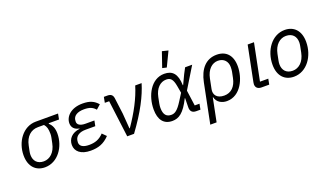

<svg xmlns="http://www.w3.org/2000/svg" viewBox="-85 -1389 3753 2198"><g transform="rotate(-20 1791.5 -290.0)"><path d="M571 -448 584 -516H313C155 -516 49 -362 49 -200C49 -60 127 12 235 12C393 12 499 -143 499 -304C499 -366 480 -411 444 -441L446 -448ZM388 -448C414 -418 423 -386 423 -326C423 -311 421 -296 418 -281L405 -218C384 -113 319 -57 245 -57C167 -57 125 -106 125 -178C125 -193 127 -208 130 -223L143 -286C164 -391 229 -448 313 -448Z M975 -130C923 -74 867 -56 797 -56C721 -56 684 -83 684 -127C684 -137 685 -144 687 -154C697 -204 743 -234 817 -234H935L948 -299H840C773 -299 742 -323 742 -358C742 -368 743 -376 744 -383C752 -427 795 -460 879 -460C947 -460 985 -443 1017 -405L1070 -452C1024 -504 975 -528 885 -528C741 -528 667 -446 667 -366C667 -316 698 -281 756 -271L755 -267C659 -255 609 -197 609 -123C609 -45 672 12 792 12C884 12 954 -11 1022 -83Z M1322 0C1478 -212 1560 -376 1602 -516H1524C1482 -376 1403 -227 1299 -77H1294L1280 -261L1255 -456C1250 -497 1229 -516 1185 -516H1142L1129 -448H1182L1239 0Z M2019 -762 1945 -780 1882 -597 1934 -585ZM2144 -68H2086L2060 -257L2218 -516H2132L2095 -446L2041 -332H2037C2033 -472 1980 -528 1880 -528C1718 -528 1628 -351 1628 -185C1628 -58 1683 12 1786 12C1866 12 1929 -28 2007 -184H2011L2009 -74C2008 -24 2033 0 2080 0H2131ZM1799 -58C1741 -58 1707 -91 1707 -175C1707 -191 1709 -209 1712 -226L1727 -301C1747 -401 1807 -458 1879 -458C1930 -458 1958 -435 1974 -343L1989 -258L1936 -174C1876 -78 1840 -58 1799 -58Z M2178 200H2255L2312 -84H2316C2331 -19 2389 12 2451 12C2622 12 2703 -179 2703 -321C2703 -456 2632 -528 2519 -528C2387 -528 2306 -434 2275 -282ZM2444 -58C2353 -58 2317 -113 2331 -178L2355 -298C2376 -403 2438 -458 2509 -458C2582 -458 2624 -408 2624 -341C2624 -317 2622 -300 2619 -283L2605 -214C2585 -114 2528 -58 2444 -58Z M2982 -68H2881L2971 -516H2894L2808 -87C2806 -77 2805 -70 2805 -63C2805 -26 2828 0 2875 0H2969Z M3268 12C3426 12 3534 -143 3534 -316C3534 -456 3456 -528 3348 -528C3190 -528 3082 -373 3082 -200C3082 -60 3160 12 3268 12ZM3278 -57C3200 -57 3158 -106 3158 -178C3158 -193 3160 -208 3163 -223L3178 -298C3199 -403 3264 -459 3338 -459C3416 -459 3458 -410 3458 -338C3458 -323 3456 -308 3453 -293L3438 -218C3417 -113 3352 -57 3278 -57Z"/></g></svg>

Font: LVC Sans
Style: Italic
Weight: 400
Italic angle: -11.31°
Designer: Mike Abbink, Paul van der Laan, Pieter van Rosmalen
Foundry: Bold Monday
Version: Version 3.0